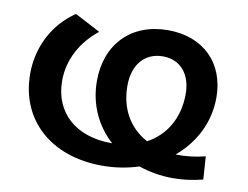

<svg xmlns="http://www.w3.org/2000/svg" viewBox="-65 -634 949 734"><g transform="rotate(10 409.5 -267.0)"><path d="M373 10C423 10 471 2 514 -12C555 2 600 10 647 10C685 10 724 5 763 -5L757 -94C717 -84 678 -80 642 -81C714 -141 758 -226 758 -322C758 -456 669 -544 532 -544C389 -544 297 -449 297 -306C297 -214 335 -136 396 -81H393C254 -81 166 -160 166 -284C166 -364 205 -438 273 -492L174 -544C89 -487 41 -392 41 -289C41 -109 174 10 373 10ZM415 -308C415 -390 459 -442 530 -442C597 -442 640 -393 640 -315C640 -222 597 -150 526 -112C458 -148 415 -216 415 -308Z"/></g></svg>

Font: Chess Sans SemiBold
Style: Regular
Weight: 600
Designer: Wolf Bōese
Foundry: Wolf Bōese
Version: Version 7.223;Glyphs 3.3 (3306)